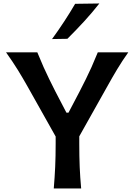

<svg xmlns="http://www.w3.org/2000/svg" viewBox="-20 -1068 770 1088"><path d="M284.7 0Q290 -63.5 292.7 -122.3Q295.4 -181.2 295.4 -253.4V-294.4L134.3 -581.1Q107.9 -627.9 80.8 -671.9Q53.7 -715.8 14.2 -771.5H191.4Q211.4 -722.7 227.1 -687.5Q242.7 -652.3 258.1 -621.3Q273.4 -590.3 292.5 -552.2L356.4 -429.7H368.2L430.7 -548.8Q451.2 -588.4 467 -620.6Q482.9 -652.8 498.8 -688Q514.6 -723.1 534.2 -771.5H707Q672.9 -723.6 644 -675.5Q615.2 -627.4 589.8 -581.5L429.2 -295.4V-253.4Q429.2 -181.2 431.6 -122.3Q434.1 -63.5 439.9 0ZM274.9 -846.7Q347.7 -946.8 405.8 -1046.4L543 -1048.3Q502.9 -997.1 457 -947Q411.1 -897 361.8 -848.1Z"/></svg>

Font: Pinar DS1 SemiBold
Style: Regular
Weight: 600
Designer: Amin Abedi
Version: Version 3.000